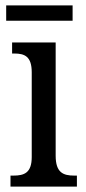

<svg xmlns="http://www.w3.org/2000/svg" viewBox="-20 -694 318 714"><path d="M3 -617H250V-674H3ZM19 0H266V-41H256C215 -41 187 -52 187 -115V-536H25V-495H33C72 -495 98 -484 98 -425V-110C98 -51 70 -41 30 -41H19Z"/></svg>

Font: Noto Serif Ethiopic Cn
Style: Regular
Weight: 400
Width: 3
Designer: Monotype Design Team
Foundry: Monotype Imaging Inc.
Version: Version 2.102